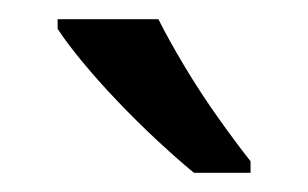

<svg xmlns="http://www.w3.org/2000/svg" viewBox="-20 -786 321 200"><path d="M145 -766Q156 -744 172.5 -716.5Q189 -689 207.5 -663Q226 -637 241 -618V-606H182Q165 -620 144 -639.5Q123 -659 102.5 -680.5Q82 -702 65.5 -722Q49 -742 40 -756V-766Z"/></svg>

Font: binaryh115
Style: Book
Weight: 400
Designer: Jelle Bosma - Monotype Design Team
Foundry: Monotype Imaging Inc.
Version: Version 2.003